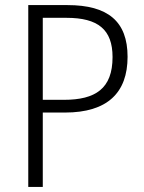

<svg xmlns="http://www.w3.org/2000/svg" viewBox="-20 -734 567 754"><path d="M245 -714H91V0H148V-292H235C402 -292 481 -370 481 -511C481 -650 404 -714 245 -714ZM241 -664C365 -664 422 -618 422 -510C422 -386 355 -342 231 -342H148V-664Z"/></svg>

Font: Noto Sans Ethiopic SemiCondensed Light
Style: Regular
Weight: 300
Width: 4
Designer: Monotype Design Team
Foundry: Monotype Imaging Inc.
Version: Version 2.102